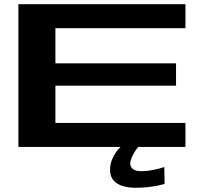

<svg xmlns="http://www.w3.org/2000/svg" viewBox="-20 -695 986 908"><path d="M67 0H857V-113.5H242V-290H812.5V-395.5H242V-561.5H857V-675H67ZM620 193Q650 193 678.5 190Q707 187 728.5 182.2Q750 177.5 758.5 174.5L757 95Q747.5 98.5 729 103.2Q710.5 108 689 111.2Q667.5 114.5 648.5 114.5Q620.5 114.5 608.2 104.2Q596 94 596 79Q596 66.5 602.5 50.8Q609 35 618.5 20.5Q628 6 634 0H550Q540.5 8 528.8 24.5Q517 41 508.8 62.2Q500.5 83.5 500.5 108.5Q500.5 140 517.2 158.5Q534 177 561 185Q588 193 620 193Z"/></svg>

Font: Anybody ExtraExpanded SemiBold
Style: Regular
Weight: 600
Width: 8
Version: Version 1.113;gftools[0.9.25]